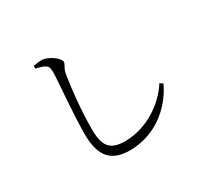

<svg xmlns="http://www.w3.org/2000/svg" viewBox="-158 -975 1316 1239"><g transform="rotate(-30 500.0 -356.0)"><path d="M216 -723C242 -719 265 -711 281 -702C298 -692 304 -681 304 -645C304 -587 280 -352 280 -197C280 -26 349 39 483 39C660 39 810 -70 884 -227L862 -242C795 -136 655 -28 483 -28C373 -28 336 -76 336 -203C336 -339 353 -501 369 -595C378 -642 397 -649 397 -670C397 -698 328 -749 281 -751C263 -752 242 -749 216 -744Z"/></g></svg>

Font: Harano Aji Mincho K1
Style: Regular
Weight: 400
Foundry: Masamichi Hosoda
Version: HaranoAjiMinchoK1-Regular version 20230610;ttx 4.39.4